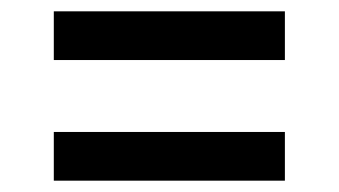

<svg xmlns="http://www.w3.org/2000/svg" viewBox="-20 -460 599 339"><path d="M75 -354V-440H483V-354ZM75 -141V-227H483V-141Z"/></svg>

Font: DM Sans 16pt Medium
Style: Regular
Weight: 500
Version: Version 4.004;gftools[0.9.30]